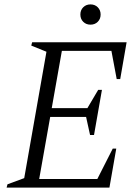

<svg xmlns="http://www.w3.org/2000/svg" viewBox="-20 -852 623 872"><path d="M10 0 14 -15 90 -43 191 -617 122 -645 126 -660H555L526 -493H510L486 -621H261L215 -361H377L426 -444H443L407 -239H389L371 -321H208L158 -39H422L492 -177H508L477 0ZM391 -740Q371 -740 358 -753Q345 -766 345 -786Q345 -806 358 -819Q371 -832 391 -832Q411 -832 424 -819Q437 -806 437 -786Q437 -766 424 -753Q411 -740 391 -740Z"/></svg>

Font: Spectral Light
Style: Italic
Weight: 300
Italic angle: -10°
Designer: Jean-Baptiste Levee
Foundry: Production Type
Version: Version 2.001